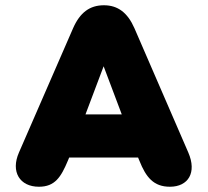

<svg xmlns="http://www.w3.org/2000/svg" viewBox="-20 -700 789 730"><path d="M128 10C189 10 212 -27 238 -89L243 -101H505L510 -89C535 -26 564 10 626 10C696 10 729 -44 696 -120L491 -593C465 -652 428 -680 375 -680C321 -680 284 -652 258 -593L52 -120C20 -47 55 10 128 10ZM374 -448 443 -265H305Z"/></svg>

Font: SN Pro Black
Style: Regular
Weight: 900
Designer: Tobias Whetton
Foundry: Supernotes
Version: Version 1.001;Glyphs 3.2 (3249)